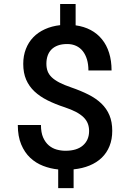

<svg xmlns="http://www.w3.org/2000/svg" viewBox="-20 -846 640 968"><path d="M429.2 -185.5Q429.2 -206.1 422.6 -223.1Q416 -240.2 401.4 -254.6Q386.7 -269 363.3 -281.5Q339.8 -293.9 306.2 -305.2Q258.3 -320.8 219.7 -340.1Q181.2 -359.4 153.8 -385Q126.5 -410.6 111.8 -444.6Q97.2 -478.5 97.2 -523.9Q97.2 -564.9 110.4 -598.9Q123.5 -632.8 147.7 -658Q171.9 -683.1 206.3 -698.7Q240.7 -714.4 283.2 -719.2V-825.7H361.3V-718.3Q403.8 -712.4 437.3 -694.6Q470.7 -676.8 494.1 -647.9Q517.6 -619.1 530 -579.6Q542.5 -540 542.5 -490.7H425.8Q425.8 -521.5 418.5 -546.1Q411.1 -570.8 397.5 -588.1Q383.8 -605.5 364 -614.7Q344.2 -624 318.8 -624Q291.5 -624 271.7 -616.7Q252 -609.4 239.3 -596.4Q226.6 -583.5 220.2 -565.2Q213.9 -546.9 213.9 -524.9Q213.9 -503.9 220 -487.3Q226.1 -470.7 240.7 -456.5Q255.4 -442.4 279.3 -429.9Q303.2 -417.5 338.9 -405.3Q387.2 -388.7 425.5 -369.4Q463.9 -350.1 490.7 -324.5Q517.6 -298.8 531.7 -265.1Q545.9 -231.4 545.9 -186.5Q545.9 -143.6 532.2 -109.6Q518.6 -75.7 493.2 -51Q467.8 -26.4 431.6 -11.5Q395.5 3.4 351.1 7.8V102.5H273.4V8.3Q233.9 4.4 197.3 -9.8Q160.6 -23.9 132.3 -50.5Q104 -77.1 86.9 -117.9Q69.8 -158.7 69.8 -215.8H186.5Q186.5 -177.7 197.5 -152.8Q208.5 -127.9 226.1 -113Q243.7 -98.1 265.6 -92Q287.6 -85.9 310.1 -85.9Q367.7 -85.9 398.4 -113Q429.2 -140.1 429.2 -185.5Z"/></svg>

Font: TypoPRO Roboto Mono
Style: Regular
Weight: 500
Designer: Google
Version: Version 2.000986; 2015; ttfautohint (v1.3)